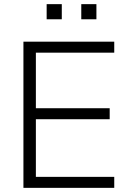

<svg xmlns="http://www.w3.org/2000/svg" viewBox="-20 -906 625 926"><path d="M93 0H531V-53H153V-331H509V-384H153V-652H531V-705H93ZM372 -813H445V-886H372ZM205 -813H278V-886H205Z"/></svg>

Font: Poppy and Pepper Light
Style: Regular
Weight: 300
Designer: Thy Ha
Foundry: Thy Ha
Version: Version 0.001;Glyphs 3.2 (3227)